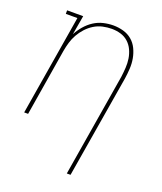

<svg xmlns="http://www.w3.org/2000/svg" viewBox="-138 -627 775 920"><g transform="rotate(20 250.0 -166.5)"><path d="M313 205 400 -320Q403 -343 404.5 -367Q406 -391 402.5 -413.5Q399 -436 389.5 -456.5Q380 -477 363.5 -492Q347 -507 325 -513.5Q303 -520 279 -520Q257 -520 234 -515Q211 -510 190.5 -497.5Q170 -485 153.5 -467Q137 -449 125.5 -428.5Q114 -408 107.5 -386Q101 -364 97 -341L41 0H21L106 -512H47V-530H129L112 -432Q124 -455 142 -476Q160 -497 182.5 -511.5Q205 -526 230.5 -532Q256 -538 281 -538Q307 -538 332 -531Q357 -524 376 -508Q395 -492 406 -469Q417 -446 421.5 -421Q426 -396 424.5 -369.5Q423 -343 419 -317L332 205Z"/></g></svg>

Font: Iosevka Curly Slab ThObl
Style: Regular
Weight: 100
Italic angle: -9°
Monospace: yes
Designer: Belleve Invis
Foundry: Belleve Invis
Version: Version 11.0.0; ttfautohint (v1.8.3)